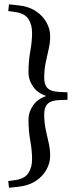

<svg xmlns="http://www.w3.org/2000/svg" viewBox="-20 -731 346 886"><path d="M291.5 -305V-270.5L251 -269Q216 -267.5 200 -252Q184 -236.5 184 -204.5Q184 -166.5 190.8 -134Q197.5 -101.5 204.5 -72Q211.5 -42.5 211.5 -13.5Q211.5 21 194.2 52.2Q177 83.5 144 104.8Q111 126 63 131L21.5 135.5L18 104.5L47.5 100.5Q93.5 94.5 110.8 68Q128 41.5 128 4Q128 -36 119.8 -81Q111.5 -126 111.5 -178.5Q111.5 -215 135 -247.5Q158.5 -280 209 -292.5V-283.5Q158.5 -296 135 -328.2Q111.5 -360.5 111.5 -397.5Q111.5 -450 119.8 -495Q128 -540 128 -579.5Q128 -617.5 110.8 -643.8Q93.5 -670 47.5 -676L18 -680L21.5 -711L63 -706.5Q111 -702 144 -680.5Q177 -659 194.2 -628.2Q211.5 -597.5 211.5 -562.5Q211.5 -533.5 204.5 -504Q197.5 -474.5 190.8 -441.8Q184 -409 184 -371Q184 -339 200 -323.8Q216 -308.5 251 -307Z"/></svg>

Font: Newsreader 24pt Medium
Style: Regular
Weight: 500
Designer: Hugues Gentile
Foundry: Production Type
Version: Version 1.003